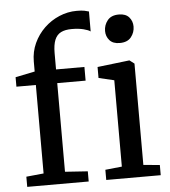

<svg xmlns="http://www.w3.org/2000/svg" viewBox="-56 -880 826 931"><g transform="rotate(-5 356.5 -414.5)"><path d="M123.4 -57.9V-488.5H28.8V-534.6L123.4 -554V-602.7Q123.4 -650.2 142.3 -691.4Q161.3 -732.6 193.5 -763.7Q225.8 -794.7 266.8 -812Q307.9 -829.4 351.9 -829.4Q376.1 -829.4 389.5 -826.6Q402.8 -823.8 411 -821.1L410.8 -723.9Q402 -731.2 377.7 -737.4Q353.4 -743.6 320 -743.6Q287.9 -743.6 267.6 -733.3Q247.2 -723 237.3 -699Q227.5 -675 227.5 -634.5V-555.1H365.6V-488.5H227.5V-57L337.9 -49.5V0H38.7V-49.5ZM504.3 -57.9V-478.2L429.1 -495.9V-549.3L584 -567.6H586L608.9 -550.2V-57L688.5 -49.5V0H423.3V-49.5ZM546 -655.8Q513.5 -655.8 497 -674.7Q480.5 -693.6 480.5 -719.9Q480.5 -748.6 498.4 -771.2Q516.4 -793.9 553.6 -793.9H554.6Q587.3 -793.9 603.7 -775Q620.1 -756.1 620.1 -729.7Q620.1 -701 602.2 -678.4Q584.2 -655.8 547 -655.8Z"/></g></svg>

Font: Merriweather 7pt Light
Style: Regular
Weight: 300
Designer: Eben Sorkin
Foundry: Eben Sorkin
Version: Version 2.200;gftools[0.9.31]